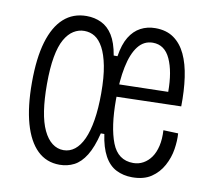

<svg xmlns="http://www.w3.org/2000/svg" viewBox="-66 -615 772 701"><g transform="rotate(10 320.0 -264.0)"><path d="M197 12Q148 12 114.5 -20.5Q81 -53 63.5 -115Q46 -177 46 -266Q46 -357 64 -417.5Q82 -478 116.5 -509Q151 -540 201 -540Q231 -540 256 -528Q281 -516 298 -489Q315 -462 323 -415H337Q344 -460 360.5 -487Q377 -514 401.5 -527Q426 -540 456 -540Q497 -540 524.5 -520.5Q552 -501 568.5 -466Q585 -431 592 -382Q599 -333 598 -275L331 -268V-314L542 -319Q542 -394 521 -440Q500 -486 456 -486Q423 -486 401.5 -458.5Q380 -431 369.5 -380Q359 -329 359 -258Q359 -157 381.5 -99Q404 -41 461 -41Q481 -41 498 -50.5Q515 -60 527 -77Q539 -94 545 -119.5Q551 -145 549 -178L604 -176Q606 -149 601 -117Q596 -85 580 -55.5Q564 -26 536.5 -7.5Q509 11 466 11Q433 11 406.5 -2.5Q380 -16 363 -47Q346 -78 339 -127H326Q313 -74 294 -43.5Q275 -13 250.5 -0.5Q226 12 197 12ZM202 -43Q225 -43 243.5 -57.5Q262 -72 275 -100.5Q288 -129 295 -172Q302 -215 302 -271Q302 -331 294 -372Q286 -413 272.5 -438Q259 -463 241.5 -474Q224 -485 202 -485Q181 -485 162.5 -473.5Q144 -462 130 -437.5Q116 -413 108.5 -371.5Q101 -330 101 -270Q101 -214 107.5 -171.5Q114 -129 127.5 -100.5Q141 -72 160 -57.5Q179 -43 202 -43Z"/></g></svg>

Font: Bricolage Grotesque 24pt Condensed ExtraLight
Style: Regular
Weight: 250
Width: 3
Designer: Mathieu Triay
Foundry: Atelier Triay
Version: Version 1.001;gftools[0.9.33.dev8+g029e19f]